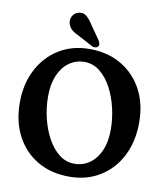

<svg xmlns="http://www.w3.org/2000/svg" viewBox="-97 -980 923 1070"><g transform="rotate(10 365.0 -444.5)"><path d="M356.5 -709.5Q460 -709.5 537 -664.2Q614 -619 656.8 -539Q699.5 -459 699.5 -354Q699.5 -245.5 657.5 -163.5Q615.5 -81.5 540.5 -35.2Q465.5 11 367 11Q264.5 11 187.5 -34Q110.5 -79 67.8 -159.8Q25 -240.5 25 -348.5Q25 -454.5 67.5 -536Q110 -617.5 184.8 -663.5Q259.5 -709.5 356.5 -709.5ZM550.5 -287Q550.5 -349 536 -410.2Q521.5 -471.5 494.2 -522Q467 -572.5 428.5 -603Q390 -633.5 342 -633.5Q292.5 -633.5 254.5 -606Q216.5 -578.5 195.2 -528.2Q174 -478 174 -410Q174 -348.5 188.5 -287.5Q203 -226.5 230.2 -176.2Q257.5 -126 296 -95.5Q334.5 -65 382.5 -65Q457 -65 503.8 -125.2Q550.5 -185.5 550.5 -287ZM344 -842 397 -766Q402 -757 404.2 -748.2Q406.5 -739.5 401 -731.5Q395.5 -725 386 -723.8Q376.5 -722.5 368 -726.5L286 -770.5Q258 -783 243 -796.2Q228 -809.5 222 -830.5Q216.5 -851 226.5 -870.8Q236.5 -890.5 259 -897.5Q286 -905.5 305.5 -889Q325 -872.5 344 -842Z"/></g></svg>

Font: Fraunces 144pt S100 SemiBold
Style: Regular
Weight: 600
Version: Version 1.000; ttfautohint (v1.8.3)